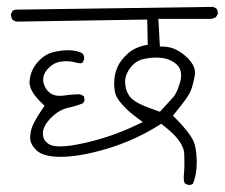

<svg xmlns="http://www.w3.org/2000/svg" viewBox="-20 -565 641 547"><path d="M336.4 -331.1Q336.4 -354 353.5 -374.5Q368.2 -392.6 390.1 -397Q406.7 -400.9 424.3 -400.9Q445.3 -400.9 458.5 -396Q475.1 -389.6 484.4 -380.4Q496.1 -368.7 496.1 -350.6Q496.1 -340.8 492.9 -330.1Q489.7 -319.3 486.8 -312Q480.5 -295.9 472.7 -287.1L435.5 -246.6Q396 -260.3 378.9 -268.6Q361.8 -277.3 354.5 -284.7Q339.8 -299.8 336.9 -323.2Q336.4 -327.1 336.4 -331.1ZM516.1 -38.1Q517.6 -38.1 519.5 -38.1Q524.9 -38.1 529.3 -41Q540.5 -66.4 540.5 -102.5Q540.5 -127.9 535.2 -151.9Q528.8 -178.7 481 -227.1L472.7 -235.4L480 -244.6Q515.1 -287.1 522.7 -304.7Q530.3 -322.3 535.2 -352.5Q535.6 -355.5 535.6 -358.4Q535.6 -380.4 510.7 -403.3Q480 -431.2 447.8 -432.1L435.5 -432.6L431.2 -511.2H582Q589.4 -512.7 595.2 -516.1L600.6 -525.4Q600.6 -526.4 600.6 -526.9Q600.6 -534.7 596.7 -540.5L587.4 -545.4L31.7 -537.6Q30.3 -537.6 28.8 -537.6Q21 -537.6 16.1 -534.2L11.2 -524.9Q11.2 -515.6 15.6 -508.8Q21 -504.9 27.3 -503.4L399.4 -509.3L400.9 -437.5L390.6 -435.5Q362.8 -429.2 343.8 -412.1Q324.2 -394.5 315.4 -375.5Q305.2 -353.5 305.2 -327.1Q305.2 -312.5 308.1 -299.8Q312 -284.7 329.6 -265.6Q348.6 -245.1 369.1 -230.5L386.7 -217.3L367.2 -208Q298.8 -175.3 221.2 -157.7Q178.2 -147.9 151.4 -147.9Q133.8 -147.9 123 -152.3Q116.2 -155.8 111.8 -160.2Q102.1 -169.9 102.1 -184.6Q102.1 -206.5 127 -231Q149.9 -253.4 177.7 -258.8Q197.8 -263.2 216.8 -271L220.7 -278.8Q220.7 -280.3 220.7 -281.5Q220.7 -282.7 220.2 -284.7Q220.2 -288.6 218.3 -291.5L208 -296.4Q184.1 -296.4 160.6 -292.5Q155.3 -292 151.4 -292Q139.2 -292 130.9 -295.4Q117.7 -301.3 110.4 -313.5Q103 -326.2 103 -337.9Q103 -356 118.7 -371.6Q134.3 -387.2 154.8 -389.6Q161.6 -390.6 168.5 -390.6Q183.6 -390.6 198.7 -386.2Q205.6 -384.8 207.3 -384.8Q209 -384.8 210.7 -384.8Q212.4 -384.8 214.4 -385.7L219.7 -395.5Q219.7 -397.9 219.7 -400.4Q219.7 -406.7 215.8 -412.1Q201.2 -421.9 173.3 -421.9Q154.3 -421.9 132.3 -416.5Q108.4 -411.1 87.9 -388.7Q67.4 -366.2 64.5 -335.4Q64 -333.5 64 -331.5Q64 -304.2 99.1 -271.5L106.9 -263.7L100.6 -254.4Q87.4 -235.4 77.1 -215.8Q67.4 -198.2 65.9 -175.3Q65.9 -173.8 65.9 -172.4Q65.9 -154.3 84 -136.7Q103.5 -118.2 152.3 -118.2Q207.5 -118.2 285.2 -141.4Q362.8 -164.6 431.6 -207.5L439.5 -212.4L446.8 -206.5Q461.9 -194.8 474.9 -181.9Q487.8 -168.9 496.1 -154.5Q504.4 -140.1 504.9 -127Q505.4 -113.8 505.4 -98.9Q505.4 -84 504.4 -74Q503.4 -64 503.4 -60.1Q503.4 -49.3 506.3 -42.5Z"/></svg>

Font: NaikaiFont
Style: ExtraLight
Weight: 200
Version: Version 1.89